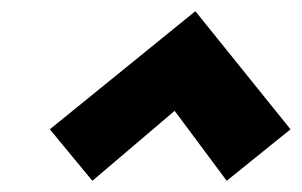

<svg xmlns="http://www.w3.org/2000/svg" viewBox="-20 -687 539 343"><path d="M145 -364 69 -456 329 -667 499 -456 385 -364 292 -489Z"/></svg>

Font: Ysabeau Black
Style: Italic
Weight: 900
Italic angle: -12°
Version: Version 2.000;gftools[0.9.27.dev2+g8671c4b]